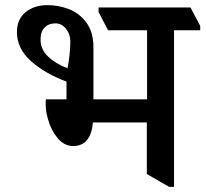

<svg xmlns="http://www.w3.org/2000/svg" viewBox="-20 -686 801 748"><path d="M760 -585V-568H658V42H639L552 -8V-209H342Q334 -118 266 -117Q230 -117 204 -148.5Q178 -180 167 -222Q158 -250 158 -280Q158 -293 159 -299H239V-368Q154 -400 100 -448.5Q46 -497 46 -561Q46 -611 79.5 -638.5Q113 -666 165 -666Q208 -666 248.5 -650.5Q289 -635 316.5 -598Q344 -561 344 -502V-299H553V-568H401L364 -639V-657H722ZM138 -531Q138 -494 167 -466Q196 -438 243 -420Q248 -443 251 -473.5Q254 -504 254 -524Q254 -553 237 -574Q220 -595 196 -595Q170 -595 154 -579Q138 -563 138 -532Z"/></svg>

Font: Martel
Style: Bold
Weight: 700
Designer: Dan Reynolds
Foundry: Dan Reynolds
Version: Version 1.001; ttfautohint (v1.1) -l 5 -r 5 -G 72 -x 0 -D la